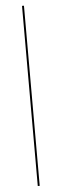

<svg xmlns="http://www.w3.org/2000/svg" viewBox="-62 -779 318 989"><g transform="rotate(-5 97.0 -285.0)"><path d="M92 -751H102V180.5H92Z"/></g></svg>

Font: Lato 2
Style: Regular
Weight: 100
Designer: Lukasz Dziedzic with Adam Twardoch and Botio Nikoltchev
Foundry: tyPoland Lukasz Dziedzic
Version: Version 2.015; 2015-08-06; http://www.latofonts.com/